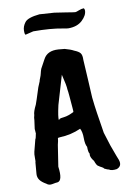

<svg xmlns="http://www.w3.org/2000/svg" viewBox="-95 -869 656 978"><g transform="rotate(-10 233.5 -380.0)"><path d="M180 -812Q180 -812 256 -807Q267 -806 312 -798.5Q357 -791 362 -791Q367 -791 381.5 -797Q396 -803 408 -803Q412 -798 412 -791Q412 -766 385.5 -741Q359 -716 313 -716Q306 -716 286 -720Q224 -732 134 -732L93 -722Q88 -722 88 -743.5Q88 -765 103.5 -785.5Q119 -806 180 -812ZM190 -270Q192 -272 213.5 -274.5Q235 -277 264 -292Q265 -292 263 -316Q260 -358 258 -376Q256 -400 254 -410Q254 -429 239 -489L195 -340Q181 -278 184 -264ZM55 -241 61 -285Q61 -298 65 -311Q65 -328 82 -362Q82 -364 91 -388Q91 -390 110 -447L122 -476Q122 -480 127 -491.5Q132 -503 134.5 -514.5Q137 -526 141 -537Q155 -564 166 -583Q187 -623 244 -619L276 -616Q306 -608 322 -599Q345 -590 353 -579.5Q361 -569 360 -545Q361 -533 366 -441Q371 -349 371 -348L376 -305Q376 -299 398 -161L420 -91Q440 -35 441.5 -32.5Q443 -30 450 -11Q461 22 431 33Q404 37 391 28Q386 28 368 19Q366 14 356.5 9.5Q347 5 344 2Q333 -1 324 -29Q321 -31 313 -45Q306 -59 309 -68Q302 -77 302 -105Q293 -120 293 -152Q293 -184 283 -202Q232 -179 174 -177Q163 -177 163 -173Q163 -164 157 -141L140 -31Q150 43 122 47Q114 47 95.5 51Q77 55 65 44Q42 31 32.5 17.5Q23 4 24 -13Q25 -27 29 -73Q31 -75 30.5 -95.5Q30 -116 33 -127L49 -189Q52 -191 57 -219Q56 -221 56 -229Z"/></g></svg>

Font: Caveat Brush
Style: Regular
Weight: 400
Designer: Pablo Impallari
Foundry: Creative Lab NY
Version: Version 1.096; ttfautohint (v1.3)